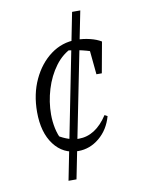

<svg xmlns="http://www.w3.org/2000/svg" viewBox="-85 -683 659 877"><g transform="rotate(-10 244.5 -244.5)"><path d="M198 134H161L311 -623H349ZM229 8Q159 8 116.5 -48.5Q74 -105 74 -200Q74 -283 105 -349.5Q136 -416 188.5 -455Q241 -494 307 -494Q339 -494 370 -486.5Q401 -479 422 -466L399 -418Q331 -447 248 -454L284 -462Q237 -442 203.5 -397Q170 -352 152.5 -294Q135 -236 135 -178Q135 -145 141.5 -114Q148 -83 162 -56L146 -78Q170 -63 194.5 -55Q219 -47 241 -47Q280 -47 313.5 -68.5Q347 -90 375 -133L388 -126Q371 -65 327 -28.5Q283 8 229 8ZM371 -323 357 -467 422 -466 396 -323Z"/></g></svg>

Font: Piazzolla 8pt ExtraLight
Style: Italic
Weight: 250
Italic angle: -11.3°
Designer: Juan Pablo del Peral
Foundry: Huerta Tipografica
Version: Version 2.001